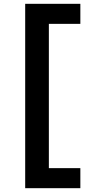

<svg xmlns="http://www.w3.org/2000/svg" viewBox="-20 -843 540 1006"><path d="M112 143V-823H401V-718H236V38H401V143Z"/></svg>

Font: Iosevka Curly Slab Extrabold
Style: Regular
Weight: 800
Monospace: yes
Designer: Belleve Invis
Foundry: Belleve Invis
Version: Version 22.1.2; ttfautohint (v1.8.4)